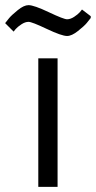

<svg xmlns="http://www.w3.org/2000/svg" viewBox="-72 -727 373 747"><path d="M77 0V-500H152V0ZM281 -664V-657Q275 -649 265.5 -637.5Q256 -626 231.5 -606.5Q207 -587 189 -587Q168 -587 110 -614.5Q52 -642 39 -642Q26 -642 11.5 -632.5Q-3 -623 -11 -614L-19 -604L-52 -637Q-46 -645 -36.5 -656.5Q-27 -668 -3 -687.5Q21 -707 39 -707Q60 -707 118 -679.5Q176 -652 189 -652Q202 -652 216.5 -661.5Q231 -671 239 -680L247 -690Z"/></svg>

Font: Gudea
Style: Regular
Weight: 400
Designer: Agustina Mingote
Foundry: Agustina Mingote
Version: Version 1.002